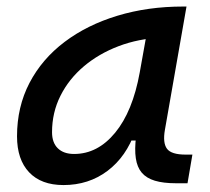

<svg xmlns="http://www.w3.org/2000/svg" viewBox="-20 -542 626 573"><path d="M169.4 10.3Q103 10.3 66.9 -27.8Q30.8 -65.9 30.8 -135.3Q30.8 -223.1 68.1 -294.7Q105.5 -366.2 172.9 -417Q240.2 -467.8 330.6 -495.1Q420.9 -522.5 526.9 -522.5H536.6L472.2 -154.8Q465.3 -115.7 478.3 -98.1Q491.2 -80.6 534.2 -80.6H554.2L539.6 4.9H504.9Q467.3 4.9 442.1 -2.7Q417 -10.3 403.1 -26.6Q389.2 -43 385.3 -69.8Q381.3 -96.7 386.2 -135.3L414.6 -122.6H357.9L383.8 -150.9Q356.9 -74.2 300.8 -32Q244.6 10.3 169.4 10.3ZM201.2 -82.5Q271.5 -82.5 323.7 -146Q376 -209.5 397 -325.7L422.4 -467.3L461.9 -429.7Q393.6 -426.8 334.2 -404.3Q274.9 -381.8 230.2 -344Q185.5 -306.2 160.4 -256.1Q135.3 -206.1 135.3 -147.5Q135.3 -116.2 152.6 -99.4Q169.9 -82.5 201.2 -82.5Z"/></svg>

Font: Cascadia Mono NF
Style: Italic
Weight: 400
Italic angle: -10°
Monospace: yes
Designer: Aaron Bell
Foundry: Saja Typeworks
Version: Version 2404.023